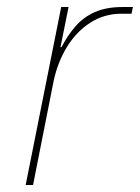

<svg xmlns="http://www.w3.org/2000/svg" viewBox="-20 -526 398 546"><path d="M74 0H53L154 -506H175L152 -392H155Q172 -425 194.5 -451Q217 -477 249.5 -491.5Q282 -506 328 -506H358L354 -487H325Q276 -487 236 -461Q196 -435 169.5 -391Q143 -347 132 -293Z"/></svg>

Font: IBM Plex Sans Thin
Style: Italic
Weight: 250
Italic angle: -11.31°
Designer: Mike Abbink, Paul van der Laan, Pieter van Rosmalen
Foundry: Bold Monday
Version: Version 3.201